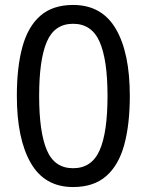

<svg xmlns="http://www.w3.org/2000/svg" viewBox="-20 -745 591 775"><path d="M275 10Q160 10 104 -87.5Q48 -185 48 -358Q48 -474 70.5 -556Q93 -638 143 -681.5Q193 -725 275 -725Q391 -725 447.5 -628.5Q504 -532 504 -358Q504 -243 481.5 -160.5Q459 -78 408.5 -34Q358 10 275 10ZM275 -66Q350 -66 382 -138Q414 -210 414 -358Q414 -504 382 -576.5Q350 -649 275 -649Q200 -649 169 -576.5Q138 -504 138 -358Q138 -212 169 -139Q200 -66 275 -66Z"/></svg>

Font: lbangla05
Style: Book
Weight: 400
Designer: Jelle Bosma - Monotype Design Team
Foundry: Monotype Imaging Inc.
Version: Version 2.003